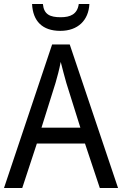

<svg xmlns="http://www.w3.org/2000/svg" viewBox="-20 -938 610 958"><path d="M426 -918H373C366 -867 331 -852 283 -852C229 -852 199 -866 194 -918H140C144 -833 191 -784 281 -784C369 -784 422 -837 426 -918ZM478 0H569L328 -716H240L0 0H91L164 -222H404ZM311 -524 381 -301H187L257 -524C265 -551 276 -592 283 -629C289 -602 305 -547 311 -524Z"/></svg>

Font: Noto Sans Bengali UI SemiCondensed
Style: Regular
Weight: 400
Width: 4
Designer: Jelle Bosma - Monotype Design Team
Foundry: Monotype Imaging Inc.
Version: Version 2.003